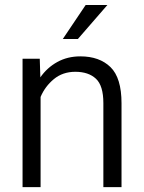

<svg xmlns="http://www.w3.org/2000/svg" viewBox="-20 -770 591 790"><path d="M290 -474.6Q237.8 -474.6 201.4 -444.3Q165 -414.1 147 -371.1V0H72.8V-528.3H143.6L146 -451.7Q173.8 -491.7 215.8 -514.9Q257.8 -538.1 310.5 -538.1Q389.2 -538.1 434.6 -493.9Q480 -449.7 480 -345.2V0H405.3V-345.7Q405.3 -417.5 374.8 -446Q344.2 -474.6 290 -474.6ZM238.3 -609.4 332.5 -749.5H421.9L300.3 -609.4Z"/></svg>

Font: Vazirmatn RD FD Light
Style: Regular
Weight: 300
Designer: Saber Rastikerdar
Foundry: Saber Rastikerdar
Version: Version 33.003